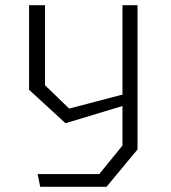

<svg xmlns="http://www.w3.org/2000/svg" viewBox="-20 -520 660 740"><path d="M135 200H390.5L510 56V-500H452V-155.5L246.5 -101.5L153.5 -191.5V-500H92V-174L232.5 -45L452 -111.5V41L362.5 151H125Z"/></svg>

Font: Monaspace Krypton ExtraLight
Style: Regular
Weight: 200
Designer: Riley Cran & the Lettermatic Team
Foundry: Lettermatic
Version: Version 1.101 (Monaspace Krypton)